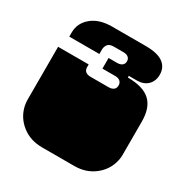

<svg xmlns="http://www.w3.org/2000/svg" viewBox="-167 -858 965 1001"><g transform="rotate(30 315.5 -358.0)"><path d="M221 6Q151 6 100.5 -33.5Q50 -73 36 -135Q35 -140 34 -146.5Q33 -153 32.5 -159.5Q32 -166 32 -170V-171Q32 -178 32 -179.5Q32 -181 32 -186.5Q32 -192 32 -209V-260Q32 -277 32 -281.5Q32 -286 32 -288Q32 -290 32 -296V-297Q32 -304 32 -305.5Q32 -307 32 -312.5Q32 -318 32 -334V-490H216V-473Q216 -456 227 -447.5Q238 -439 257 -439H365Q384 -439 395 -447.5Q406 -456 406 -473Q406 -488 396 -497.5Q386 -507 365 -507H289V-571H340Q359 -571 370 -579.5Q381 -588 381 -604Q381 -618 371 -627Q361 -636 340 -636H284Q257 -636 247 -622.5Q237 -609 237 -591V-565H56V-591Q56 -646 101 -684Q146 -722 224 -722H426Q497 -722 530.5 -697.5Q564 -673 564 -629Q564 -590 540 -566.5Q516 -543 475 -543H427V-533Q519 -533 562 -493.5Q605 -454 605 -370V-334Q605 -318 605 -312.5Q605 -307 605 -305.5Q605 -304 605 -297V-296Q605 -290 605 -288Q605 -286 605 -281.5Q605 -277 605 -260V-209Q605 -193 605 -187.5Q605 -182 605 -180.5Q605 -179 605 -172V-171Q605 -165 604.5 -158Q604 -151 603 -145.5Q602 -140 601 -135Q587 -73 536.5 -33.5Q486 6 416 6Z"/></g></svg>

Font: Danfo
Style: Regular
Weight: 400
Designer: Seyi Olusanya, David Udoh, Eyiyemi Adegbite, Mirko Velimirović
Version: Version 1.000